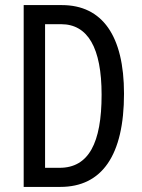

<svg xmlns="http://www.w3.org/2000/svg" viewBox="-20 -734 556 754"><path d="M467 -366C467 -593 382 -714 223 -714H73V0H217C381 0 467 -125 467 -366ZM379 -362C379 -172 328 -75 214 -75H157V-639H220C325 -639 379 -546 379 -362Z"/></svg>

Font: Noto Sans Myanmar UI ExtraCondensed
Style: Regular
Weight: 400
Width: 2
Designer: Monotype Design Team
Foundry: Monotype Imaging Inc.
Version: Version 2.103